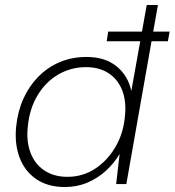

<svg xmlns="http://www.w3.org/2000/svg" viewBox="-20 -740 702 772"><path d="M409 -574 415 -613H662L655 -574ZM241 12Q172 12 125.5 -20Q79 -52 58.5 -107Q38 -162 45 -231Q51 -292 74 -343Q97 -394 134.5 -432Q172 -470 221 -490.5Q270 -511 328 -511Q402 -511 448.5 -473.5Q495 -436 508 -374L570 -720H615L488 0H447L461 -121Q439 -84 406.5 -54Q374 -24 332 -6Q290 12 241 12ZM251 -29Q312 -29 361.5 -61Q411 -93 443.5 -148Q476 -203 482 -270Q489 -330 472 -375Q455 -420 417.5 -445Q380 -470 326 -470Q265 -470 214.5 -440.5Q164 -411 131.5 -357.5Q99 -304 92 -233Q85 -173 102.5 -126.5Q120 -80 158.5 -54.5Q197 -29 251 -29Z"/></svg>

Font: DM Sans 20pt ExtraLight
Style: Italic
Weight: 250
Italic angle: -10°
Version: Version 4.004;gftools[0.9.30]